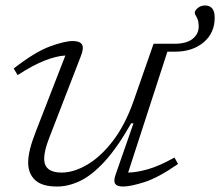

<svg xmlns="http://www.w3.org/2000/svg" viewBox="-20 -672 805 702"><path d="M402.5 -33 468 -221H459.5Q408.5 -131.5 362.2 -81.2Q316 -31 273 -10.5Q230 10 189 10Q133.5 10 108.2 -13.8Q83 -37.5 83 -77.5Q83 -98.5 89.5 -125.8Q96 -153 111.5 -192.5L219 -469Q187.5 -467.5 145 -451.2Q102.5 -435 44.5 -397.5L30 -421.5Q108.5 -482.5 162.5 -502.2Q216.5 -522 246 -522Q272 -522 279.8 -509.2Q287.5 -496.5 275.5 -466.5L160 -168Q141.5 -120.5 141.5 -92Q141.5 -41 205 -41Q249.5 -41 298.8 -69.8Q348 -98.5 392.8 -156.8Q437.5 -215 468.5 -303L541.5 -512H618Q661.5 -512 684 -529.8Q706.5 -547.5 706.5 -575Q706.5 -596.5 699.2 -608.8Q692 -621 692 -624.5Q692 -633.5 703.2 -642.8Q714.5 -652 729.5 -652Q765 -652 765 -607.5Q765 -551 724.2 -517Q683.5 -483 619.5 -483H592L448.5 -41Q479.5 -41.5 521 -53.2Q562.5 -65 618 -96L631 -72.5Q557.5 -21.5 507 -5.8Q456.5 10 430.5 10Q408 10 401.2 0Q394.5 -10 402.5 -33Z"/></svg>

Font: Newsreader Caption Light
Style: Italic
Weight: 300
Italic angle: -17°
Designer: Hugues Gentile
Foundry: Production Type
Version: Version 1.001